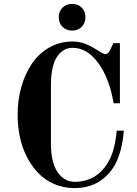

<svg xmlns="http://www.w3.org/2000/svg" viewBox="-20 -942 700 980"><path d="M70 -356Q70 -432 89 -499Q108 -566 143.5 -618Q179 -670 232.5 -700Q286 -730 350 -730Q387 -730 418.5 -717Q450 -704 485 -681Q508 -666 519 -666Q532 -666 541 -685L559 -722H592V-415H560Q538 -544 481 -621Q424 -698 350 -698Q302 -698 271 -652Q240 -606 240 -506V-206Q240 -154 251 -115.5Q262 -77 279.5 -55.5Q297 -34 317.5 -24Q338 -14 360 -14Q478 -14 537 -123Q566 -176 576 -275H612Q604 -175 571 -109Q540 -49 486.5 -15.5Q433 18 360 18Q304 18 256 -3Q208 -24 174 -60Q140 -96 116 -143.5Q92 -191 81 -245Q70 -299 70 -356ZM299 -805Q280 -824 280 -854Q280 -884 299 -903Q318 -922 348 -922Q378 -922 397 -903Q416 -884 416 -854Q416 -824 397 -805Q378 -786 348 -786Q318 -786 299 -805Z"/></svg>

Font: Old Standard TT
Style: Bold
Weight: 700
Designer: Alexey Kryukov <alexios@thessalonica.org.ru>
Version: Version 2.2